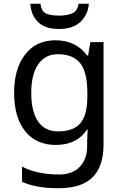

<svg xmlns="http://www.w3.org/2000/svg" viewBox="-20 -760 655 1020"><path d="M275 -546Q328 -546 370.5 -526Q413 -506 443 -465H448L460 -536H530V9Q530 124 471.5 182Q413 240 290 240Q172 240 97 206V125Q176 167 295 167Q364 167 403.5 126.5Q443 86 443 16V-5Q443 -17 444 -39.5Q445 -62 446 -71H442Q388 10 276 10Q172 10 113.5 -63Q55 -136 55 -267Q55 -395 113.5 -470.5Q172 -546 275 -546ZM287 -472Q220 -472 183 -418.5Q146 -365 146 -266Q146 -167 182.5 -114.5Q219 -62 289 -62Q370 -62 407 -105.5Q444 -149 444 -246V-267Q444 -377 406 -424.5Q368 -472 287 -472ZM452 -740Q447 -680 406.5 -643Q366 -606 294 -606Q220 -606 182.5 -642.5Q145 -679 141 -740H195Q200 -699 225 -688Q250 -677 296 -677Q335 -677 363.5 -689Q392 -701 397 -740Z"/></svg>

Font: Noto Sans Sharada
Style: Regular
Weight: 400
Designer: Monotype Design Team
Foundry: Monotype Imaging Inc.
Version: Version 2.006; ttfautohint (v1.8.4.7-5d5b)